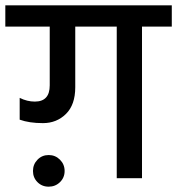

<svg xmlns="http://www.w3.org/2000/svg" viewBox="-44 -670 666 722"><path d="M-24 -650H602V-570H490V0H395V-570H239V-342Q239 -276 204 -241.5Q169 -207 117.5 -207Q66 -207 30 -220V-302Q58 -288 87 -288Q143 -288 143 -349V-570H-24ZM97 -69.5Q114 -87 139 -87Q164 -87 181.5 -69.5Q199 -52 199 -27Q199 -2 181.5 15Q164 32 139 32Q114 32 97 15Q80 -2 80 -27Q80 -52 97 -69.5Z"/></svg>

Font: Hind Medium
Style: Regular
Weight: 500
Designer: Manushi Parikh, Satya Rajpurohit
Foundry: Indian Type Foundry
Version: Version 1.201;PS 1.0;hotconv 1.0.78;makeotf.lib2.5.61930; tt